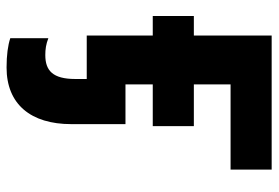

<svg xmlns="http://www.w3.org/2000/svg" viewBox="-148 -440 827 570"><g transform="rotate(90 265.0 -155.5)"><path d="M86 0H215V34C215 101 190 123 144 123C127 123 112 121 94 114V227C115 234 144 238 181 238C290 238 349 166 349 46V-115H231V-196H355V-318H231V-427H484V-549H86V-318H28V-196H86Z"/></g></svg>

Font: Noto Sans Mono Condensed ExtraBold
Style: Regular
Weight: 800
Width: 3
Designer: Monotype Design Team
Foundry: Monotype Imaging Inc.
Version: Version 2.014